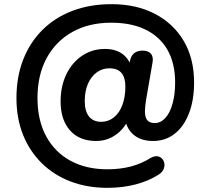

<svg xmlns="http://www.w3.org/2000/svg" viewBox="-20 -736 992 922"><path d="M496 166Q399 166 319 135.5Q239 105 180.5 47.5Q122 -10 90.5 -89Q59 -168 59 -265Q59 -367 91.5 -450Q124 -533 184 -592.5Q244 -652 328 -684Q412 -716 515 -716Q635 -716 724 -669.5Q813 -623 862.5 -539Q912 -455 912 -340Q912 -254 887 -190.5Q862 -127 818 -93Q774 -59 715 -59Q654 -59 618 -92Q582 -125 578 -185L615 -204Q590 -131 544.5 -95Q499 -59 442 -59Q361 -59 316 -110Q271 -161 271 -249Q271 -322 298.5 -379Q326 -436 374.5 -468.5Q423 -501 484 -501Q537 -501 570.5 -475Q604 -449 617 -397H595L604 -443Q614 -493 665 -493Q692 -493 705 -477.5Q718 -462 712 -433L682 -260Q679 -242 677.5 -227.5Q676 -213 676 -202Q676 -172 687.5 -158.5Q699 -145 723 -145Q751 -145 773.5 -169Q796 -193 808.5 -238Q821 -283 821 -340Q821 -432 784.5 -496Q748 -560 679.5 -593.5Q611 -627 514 -627Q407 -627 327.5 -582.5Q248 -538 204 -457Q160 -376 160 -265Q160 -159 201.5 -82Q243 -5 318.5 36Q394 77 496 77Q558 77 610 63Q662 49 704 22Q727 10 743 16Q759 22 766 37.5Q773 53 767.5 71.5Q762 90 741 103Q694 133 631.5 149.5Q569 166 496 166ZM466 -151Q500 -151 526.5 -172Q553 -193 567.5 -231.5Q582 -270 582 -320Q582 -363 563.5 -385.5Q545 -408 505 -408Q471 -408 444 -388Q417 -368 402 -333Q387 -298 387 -250Q387 -202 407.5 -176.5Q428 -151 466 -151Z"/></svg>

Font: Nunito ExtraLight ExtraBold
Style: Italic
Weight: 800
Italic angle: -9°
Version: Version 3.602